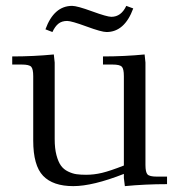

<svg xmlns="http://www.w3.org/2000/svg" viewBox="-20 -633 613 660"><path d="M22 -411.1V-439Q94.7 -439 165 -445.8L168 -418V-154.8Q168 -122.6 174.1 -99.6Q180.2 -76.7 189.5 -63.7Q198.7 -50.8 213.9 -43.5Q229 -36.1 242.9 -34.2Q256.8 -32.2 275.9 -32.2Q303.2 -32.2 330.8 -38.8Q358.4 -45.4 405.8 -64V-371.1Q405.8 -396.5 398.7 -403.8Q391.6 -411.1 367.2 -411.1H334V-439Q407.2 -439 477.1 -445.8L480 -418V-65.9Q480 -41 487.1 -33.4Q494.1 -25.9 519 -25.9H554.2V0Q479.5 0 409.2 6.8L405.8 -21V-35.2Q298.8 6.8 231.9 6.8Q162.1 6.8 128.2 -28.6Q94.2 -64 94.2 -149.9V-371.1Q94.2 -396 87.2 -403.6Q80.1 -411.1 55.2 -411.1ZM136.2 -532.2Q165.5 -612.8 228 -612.8Q245.1 -612.8 296.6 -594Q348.1 -575.2 362.8 -575.2Q396.5 -575.2 414.1 -612.8L438 -604Q408.2 -522.9 346.2 -522.9Q329.1 -522.9 277.3 -542Q225.6 -561 210.9 -561Q192.4 -561 180.7 -551.5Q168.9 -542 160.2 -522.9Z"/></svg>

Font: Dihjauti
Style: Regular
Weight: 400
Designer: T. Christopher White
Version: Version 3.0.0